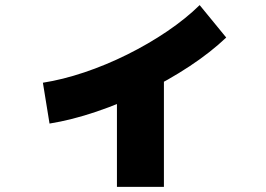

<svg xmlns="http://www.w3.org/2000/svg" viewBox="-20 -660 1040 752"><path d="M148 -336Q225 -348 310 -376.5Q395 -405 478.5 -446.5Q562 -488 635 -537.5Q708 -587 762 -640L866 -513Q805 -455 722.5 -400.5Q640 -346 546.5 -300.5Q453 -255 357 -222.5Q261 -190 174 -176ZM438 72V-388H622V72Z"/></svg>

Font: M PLUS 2 Black
Style: Regular
Weight: 900
Designer: Coji Morishita
Foundry: UNDERFOREST DESIGN
Version: Version 1.001